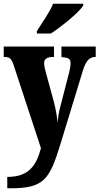

<svg xmlns="http://www.w3.org/2000/svg" viewBox="-23 -786 534 1031"><path d="M175 -619V-606H250C309 -644 403 -721 424 -756V-766H262C245 -721 200 -660 175 -619ZM16 164V225H35C212 225 243 177 299 -4L423 -410C439 -460 458 -480 488 -480H491V-536H307V-480L311 -479C343 -476 356 -472 356 -447C356 -432 351 -405 347 -392L299 -206C293 -183 289 -158 286 -127C284 -153 278 -195 266 -240L223 -398C218 -416 214 -433 214 -447C214 -468 227 -480 263 -480H267V-536H-3V-480H2C26 -480 38 -474 51 -434L197 10C172 101 134 164 16 164Z"/></svg>

Font: Noto Serif Ethiopic ExtraCondensed Black
Style: Regular
Weight: 900
Width: 2
Designer: Monotype Design Team
Foundry: Monotype Imaging Inc.
Version: Version 2.102